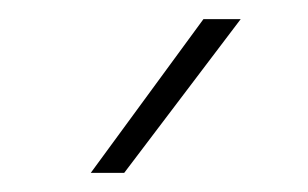

<svg xmlns="http://www.w3.org/2000/svg" viewBox="-20 -771 322 201"><path d="M75 -590 193 -751H232L110 -590Z"/></svg>

Font: Murecho ExtraLight
Style: Regular
Weight: 200
Designer: Neil Summerour
Foundry: Positype
Version: Version 1.010; ttfautohint (v1.8.3)